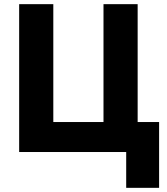

<svg xmlns="http://www.w3.org/2000/svg" viewBox="-20 -730 803 922"><path d="M586 0H72V-710H236V-144H477V-710H641V-144H744V172H586Z"/></svg>

Font: Oxford Sans
Style: Regular
Weight: 800
Designer: Matt McInerney, Pablo Impallari, Rodrigo Fuenzalida
Foundry: Matt McInerney, Pablo Impallari, Rodrigo Fuenzalida
Version: Version 3.000g; ttfautohint (v1.5) -l 8 -r 28 -G 28 -x 14 -D